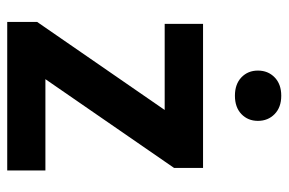

<svg xmlns="http://www.w3.org/2000/svg" viewBox="-150 -628 779 518"><g transform="rotate(90 239.0 -369.5)"><path d="M440.4 -103V0H76.2V-103ZM433.6 -450.2 123 0H39.6V-80.6L348.6 -528.3H433.6ZM387.2 -528.3V-424.8H44.9V-528.3ZM170.9 -676.3Q170.9 -703.6 189.2 -721.4Q207.5 -739.3 238.8 -739.3Q270 -739.3 288.3 -721.4Q306.6 -703.6 306.6 -676.3Q306.6 -649.4 288.3 -631.8Q270 -614.3 238.8 -614.3Q207.5 -614.3 189.2 -631.8Q170.9 -649.4 170.9 -676.3Z"/></g></svg>

Font: Roboto SemiCondensed SemiBold
Style: Regular
Weight: 600
Width: 4
Designer: Christian Robertson
Foundry: Google
Version: Version 3.009; 2024